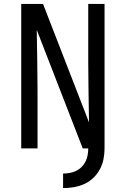

<svg xmlns="http://www.w3.org/2000/svg" viewBox="-20 -755 640 977"><path d="M301 202V128Q318 128 335 125Q352 122 367.5 114.5Q383 107 395.5 94.5Q408 82 415.5 66.5Q423 51 426 34Q429 17 429 0H401L167 -603Q168 -526 169.5 -448.5Q171 -371 171 -294V0H88V-735H199L433 -132Q432 -209 430.5 -286.5Q429 -364 429 -441V-735H512V0Q512 28 506.5 55.5Q501 83 488 107Q475 131 454.5 150.5Q434 170 408.5 181.5Q383 193 355.5 197.5Q328 202 301 202Z"/></svg>

Font: Iosevka Meiseki Sans
Style: Regular
Weight: 400
Monospace: yes
Designer: Belleve Invis
Foundry: Belleve Invis
Version: Version 11.2.6; ttfautohint (v1.8.4)